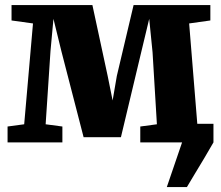

<svg xmlns="http://www.w3.org/2000/svg" viewBox="-20 -574 890 774"><path d="M652.5 180 714 0V-75H840.5V0Q824 29 803.8 63Q783.5 97 764.5 128.2Q745.5 159.5 733.5 180ZM10.5 0V-64L77.5 -73L113 -479.5L26.5 -491.5V-553.5H352.5L414 -268L434 -169L451 -268L518.5 -553.5H828V-491.5L742.5 -479.5L775.5 -73L840 -64V0H545.5V-64L612.5 -73L595 -363L581.5 -498L549.5 -364.5L467.5 -21H317L227.5 -367.5L195.5 -498L183.5 -367.5L164 -73L231.5 -64V0Z"/></svg>

Font: Merriweather 24pt Black
Style: Regular
Weight: 900
Designer: Eben Sorkin
Foundry: Eben Sorkin
Version: Version 2.100